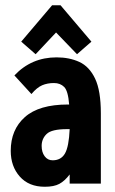

<svg xmlns="http://www.w3.org/2000/svg" viewBox="-20 -701 440 733"><path d="M151 12Q90 12 55.5 -27Q21 -66 21 -125Q21 -206 75 -254Q129 -302 239 -302Q242 -302 244 -302Q240 -354 225 -369Q210 -384 186 -384Q161 -384 141 -375.5Q121 -367 100 -342L35 -413Q100 -482 196 -482Q245 -482 283 -464.5Q321 -447 343 -401Q365 -355 365 -268V0H246V-35Q227 -10 206.5 1Q186 12 151 12ZM139 -144Q139 -120 150.5 -104.5Q162 -89 181 -89Q213 -89 228 -115Q243 -141 246 -208Q239 -208 236 -208Q177 -208 158 -189.5Q139 -171 139 -144ZM116 -494 61 -542 179 -681H211L329 -542L274 -494L194 -577Z"/></svg>

Font: Inconsolata Condensed Black
Style: Regular
Weight: 900
Width: 3
Monospace: yes
Designer: Raph Levien, Cyreal, Brenton Simpson
Foundry: Raph Levien, Cyreal, Google
Version: Version 3.001; ttfautohint (v1.8.2.53-6de2)